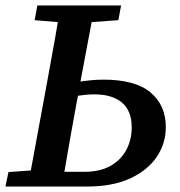

<svg xmlns="http://www.w3.org/2000/svg" viewBox="-24 -684 659 704"><path d="M257 -308Q245 -244 234 -180.5Q223 -117 212 -54H285Q344 -54 382.5 -76.5Q421 -99 440 -136Q459 -173 459 -216Q459 -278 423 -308Q387 -338 322 -338Q306 -338 291 -336.5Q276 -335 262 -333ZM-4 0 7 -53 89 -59 144 -357Q155 -419 166.5 -480.5Q178 -542 188 -603L103 -610L113 -664H420L410 -610L312 -603L271 -385Q291 -388 312 -390Q333 -392 355 -392Q472 -392 528 -345Q584 -298 584 -218Q584 -158 550.5 -108.5Q517 -59 452.5 -29.5Q388 0 295 0Z"/></svg>

Font: Source Serif 4 SmText Semibold
Style: Italic
Weight: 600
Italic angle: -12°
Designer: Frank Grießhammer
Foundry: Adobe
Version: Version 4.005;hotconv 1.1.0;makeotfexe 2.6.0